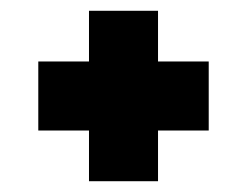

<svg xmlns="http://www.w3.org/2000/svg" viewBox="-20 -480 458 356"><path d="M145 -144V-238H51V-366H145V-460H273V-366H367V-238H273V-144ZM209.5 -205H209V-300.5H308V-300H209V-397H209.5V-300.5H116V-301H209.5Z"/></svg>

Font: Tourney Thin Black
Style: Regular
Weight: 900
Version: Version 1.015